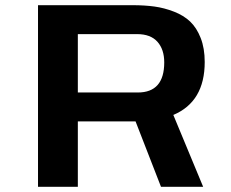

<svg xmlns="http://www.w3.org/2000/svg" viewBox="-20 -720 890 740"><path d="M493.5 -252H280V0H126.5V-700H491Q537.5 -700 575.5 -694.8Q613.5 -689.5 650.8 -675Q688 -660.5 713 -636.8Q738 -613 753.5 -573.5Q769 -534 769 -481Q769 -328 648 -277L763 0H600.5L502.5 -252ZM280 -588.5V-363.5H511Q613 -363.5 613 -479.5Q613 -529.5 586.8 -559Q560.5 -588.5 508.5 -588.5Z"/></svg>

Font: League Mono Wide SemiBold
Style: Regular
Weight: 600
Width: 8
Designer: Tyler Finck
Foundry: The League of Moveable Type / Tyler Finck
Version: Version 2.210